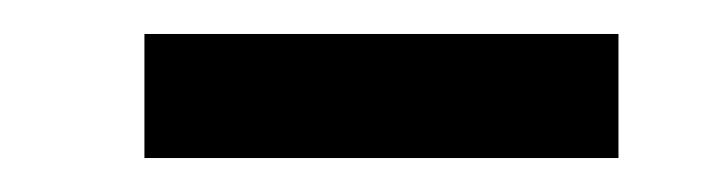

<svg xmlns="http://www.w3.org/2000/svg" viewBox="-20 -682 422 113"><path d="M65 -662H344V-589H65Z"/></svg>

Font: Libra Serif Modern
Style: Regular
Weight: 400
Designer: Stefan Peev, Context Ltd
Foundry: Stefan Peev, Context Ltd
Version: Version 1.000